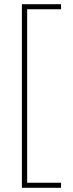

<svg xmlns="http://www.w3.org/2000/svg" viewBox="-20 -734 346 912"><path d="M270 158H84V-714H270V-690H109V134H270Z"/></svg>

Font: Noto Sans Lao UI ExtCond Thin
Style: Regular
Weight: 100
Width: 2
Designer: Monotype Design Team
Foundry: Monotype Imaging Inc.
Version: Version 2.000; ttfautohint (v1.8.4.7-5d5b)